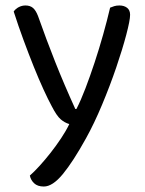

<svg xmlns="http://www.w3.org/2000/svg" viewBox="-20 -491 529 701"><path d="M169 -103Q156 -127 139 -164Q122 -201 103.5 -247Q85 -293 66 -344.5Q47 -396 30 -449Q37 -459 48.5 -465Q60 -471 73 -471Q90 -471 100.5 -462Q111 -453 119 -432Q149 -347 181.5 -265Q214 -183 255 -93H259Q275 -124 292 -168.5Q309 -213 325.5 -263Q342 -313 356.5 -364.5Q371 -416 382 -463Q389 -466 397 -468.5Q405 -471 416 -471Q433 -471 444 -462.5Q455 -454 455 -437Q455 -417 441 -364Q427 -311 404.5 -245Q382 -179 353 -109.5Q324 -40 294 14Q247 99 209.5 144.5Q172 190 140 190Q117 190 104.5 178Q92 166 89 150Q105 136 125 114Q145 92 165 66.5Q185 41 203 14Q221 -13 233 -38Q216 -43 201.5 -55.5Q187 -68 169 -103Z"/></svg>

Font: Baloo Thambi 2
Style: Regular
Weight: 400
Designer: Aadarsh Rajan and Ek Type
Foundry: Ek Type
Version: Version 1.640;hotconv 1.0.111;makeotfexe 2.5.65597; ttfautoh